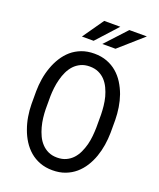

<svg xmlns="http://www.w3.org/2000/svg" viewBox="-167 -1021 934 1131"><g transform="rotate(20 300.0 -455.5)"><path d="M547.4 -314.5V-395.5Q546.9 -433.6 540.8 -472.7Q534.7 -511.7 522 -547.9Q508.8 -584 489 -615.5Q469.2 -647 441.9 -670.4Q414.6 -693.8 378.9 -707.3Q343.3 -720.7 299.3 -720.7Q255.4 -720.7 220 -707.3Q184.6 -693.8 157.2 -670.4Q129.9 -646.5 110.1 -615Q90.3 -583.5 77.6 -547.4Q64.5 -511.2 58.3 -472.4Q52.2 -433.6 51.8 -395.5V-314.5Q52.2 -276.4 58.6 -237.8Q64.9 -199.2 78.1 -163.1Q90.8 -127 110.8 -95.5Q130.9 -64 158.2 -40.5Q185.5 -17.1 220.9 -3.7Q256.3 9.8 300.3 9.8Q344.2 9.8 379.6 -3.7Q415 -17.1 442.4 -40.5Q469.7 -64 489.5 -95.2Q509.3 -126.5 522 -162.6Q534.7 -198.7 540.8 -237.5Q546.9 -276.4 547.4 -314.5ZM458 -396.5V-314.5Q457.5 -289.1 454.8 -261.2Q452.1 -233.4 445.3 -206.5Q438 -179.2 426.5 -154.5Q415 -129.9 397.9 -111.3Q380.4 -92.3 356.2 -81.1Q332 -69.8 300.3 -69.8Q268.6 -69.8 244.6 -81.1Q220.7 -92.3 203.1 -111.3Q185.5 -129.9 173.8 -154.8Q162.1 -179.7 154.8 -207Q147.5 -233.9 144.3 -261.7Q141.1 -289.6 140.6 -314.5V-396.5Q141.1 -421.4 144.3 -449Q147.5 -476.6 154.8 -503.9Q161.6 -530.8 173.3 -555.4Q185.1 -580.1 202.6 -599.1Q220.2 -617.7 244.1 -628.9Q268.1 -640.1 299.3 -640.1Q331.1 -640.1 355 -629.2Q378.9 -618.2 396.5 -599.6Q414.1 -580.6 425.8 -555.9Q437.5 -531.2 444.8 -504.4Q451.7 -477.1 454.6 -449.5Q457.5 -421.9 458 -396.5ZM444.3 -921.4 322.8 -790H405.3L554.2 -921.4ZM286.6 -921.4 194.8 -790H268.1L387.7 -921.4Z"/></g></svg>

Font: Roboto Mono
Style: Regular
Weight: 400
Monospace: yes
Designer: Google
Version: Version 3.000